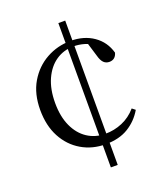

<svg xmlns="http://www.w3.org/2000/svg" viewBox="-141 -816 832 965"><g transform="rotate(-20 275.0 -334.0)"><path d="M321.5 52H284.8V-719.9H321.5ZM315.9 -583.9Q263.1 -583.9 221.6 -555.6Q180.2 -527.3 156.2 -474.2Q132.2 -421.1 132.2 -347.8Q132.2 -275.2 156.1 -223Q180 -170.9 221.7 -143.5Q263.4 -116 316.8 -116Q365 -116 408.4 -134.5Q451.8 -152.9 484.4 -190.6L501.5 -177.1Q471.9 -126.4 422.6 -96.3Q373.4 -66.1 300.7 -66.1Q229.4 -66.1 172.4 -99.7Q115.3 -133.3 82.5 -194.8Q49.7 -256.2 49.7 -340.3Q49.7 -426.4 85.8 -487.5Q122 -548.7 181.5 -581.8Q241.1 -614.9 311.1 -614.9Q383.1 -614.9 433.8 -579.7Q484.6 -544.5 501.7 -483Q497.1 -465.9 486.4 -457.3Q475.8 -448.8 459.9 -448.8Q442 -448.8 429.9 -460.6Q417.8 -472.5 410.6 -499.1L385 -583.6L431.4 -547.2Q400 -567.9 372.5 -575.9Q344.9 -583.9 315.9 -583.9Z"/></g></svg>

Font: Noto Serif SC ExtraLight
Style: Regular
Weight: 200
Designer: Ryoko NISHIZUKA 西塚涼子 (kana & ideographs); Frank Grießhammer (Latin, Greek & Cyrillic); Wenlong ZHANG 张文龙 (bopomofo); San
Foundry: Adobe
Version: Version 2.002-H1;hotconv 1.1.0;makeotfexe 2.6.0